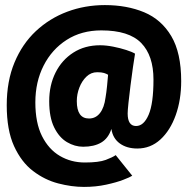

<svg xmlns="http://www.w3.org/2000/svg" viewBox="-20 -726 750 755"><path d="M310 9Q261.5 9 208.8 -4.8Q156 -18.5 110 -53.5Q64 -88.5 35.2 -151.5Q6.5 -214.5 6.5 -312.5Q6.5 -407 37 -480.2Q67.5 -553.5 121.2 -603.8Q175 -654 244.5 -680Q314 -706 392.5 -706Q479 -706 546.8 -677.8Q614.5 -649.5 653.5 -584Q692.5 -518.5 692.5 -407Q692.5 -333.5 671 -273.2Q649.5 -213 610.8 -177.5Q572 -142 520 -142Q478.5 -142 451 -162Q423.5 -182 418 -219Q406 -182 378 -165.5Q350 -149 307 -149Q274 -149 243.2 -167.2Q212.5 -185.5 193 -225Q173.5 -264.5 173.5 -328Q173.5 -391 198.5 -440.8Q223.5 -490.5 268.5 -519.2Q313.5 -548 373.5 -548Q397.5 -548 425.2 -542.5Q453 -537 476.2 -529.5Q499.5 -522 511 -515Q507.5 -495.5 502.8 -461.5Q498 -427.5 493.2 -390Q488.5 -352.5 485.2 -322Q482 -291.5 482 -280Q482 -230.5 515 -230.5Q545.5 -230.5 564.5 -274.8Q583.5 -319 583.5 -413Q583.5 -507.5 535.2 -557Q487 -606.5 378.5 -606.5Q300.5 -606.5 242.2 -569.2Q184 -532 151.5 -468Q119 -404 119 -323.5Q119 -243 145.2 -190.8Q171.5 -138.5 215.5 -112.8Q259.5 -87 313.5 -87Q368.5 -87 395.8 -97.2Q423 -107.5 435 -116L500 -35Q492 -29.5 464.8 -19Q437.5 -8.5 397.2 0.2Q357 9 310 9ZM330 -260Q356.5 -260 373.2 -281.5Q390 -303 395 -342.5Q398.5 -362.5 401 -388.2Q403.5 -414 405 -432Q398.5 -436 389 -439Q379.5 -442 362 -442Q338 -442 320 -424.8Q302 -407.5 292 -381.5Q282 -355.5 282 -328.5Q282 -260 330 -260Z"/></svg>

Font: League Mono
Style: Bold
Weight: 700
Width: 6
Designer: Tyler Finck
Foundry: The League of Moveable Type / Tyler Finck
Version: Version 2.300;RELEASE